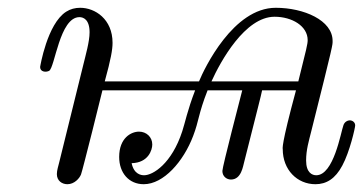

<svg xmlns="http://www.w3.org/2000/svg" viewBox="-20 -462 932 493"><path d="M83 -290C83 -277 98 -276 106 -280C121 -288 133 -418 184 -418C194 -418 210 -412 210 -379C210 -355 200 -321 193 -292L132 -45C130 -36 126 -25 126 -15C126 2 139 11 153 11C171 11 184 -4 188 -14C192 -24 243 -229 243 -230H481C461 -178 455 -146 448 -125C421 -42 373 -12 350 -12C343 -12 324 -14 318 -43C361 -44 371 -77 371 -91C371 -110 356 -124 337 -124C317 -124 286 -108 286 -59C286 -18 311 11 349 11C400 11 451 -47 476 -113C491 -152 489 -169 513 -230H602C598 -214 551 -34 551 -23C551 -9 562 -1 573 -1C600 -1 604 -36 607 -46C644 -193 649 -211 653 -230H740C701 -86 706 -81 706 -79C706 -26 743 11 790 11C818 11 841 -3 859 -37C878 -72 892 -134 892 -140C892 -148 885 -153 878 -153C872 -153 865 -149 862 -141C855 -122 837 -12 792 -12C782 -12 766 -18 766 -50C766 -77 773 -100 779 -124C837 -355 834 -346 834 -357C834 -410 760 -442 688 -442C579 -442 505 -287 491 -253H249C265 -311 269 -335 269 -352C269 -413 224 -442 186 -442C173 -442 161 -439 150 -432C101 -401 83 -290 83 -290ZM523 -253C546 -304 609 -419 685 -419C730 -419 770 -395 770 -359C770 -349 767 -337 746 -253Z"/></svg>

Font: CMU Serif
Style: Italic
Weight: 500
Italic angle: -14.04°
Version: Version 0.7.0